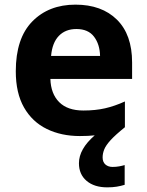

<svg xmlns="http://www.w3.org/2000/svg" viewBox="-20 -576 635 827"><path d="M422 102Q422 122 434 132.5Q446 143 465 143Q480 143 493.5 140.5Q507 138 517 135V220Q501 225 483 228Q465 231 442 231Q386 231 353 203Q320 175 320 127Q320 66 388 7Q360 10 324 10Q244 10 181.5 -20.5Q119 -51 83.5 -113Q48 -175 48 -269Q48 -411 119 -483.5Q190 -556 305 -556Q418 -556 483.5 -491.5Q549 -427 549 -307V-236H197Q199 -172 235 -136Q271 -100 339 -100Q391 -100 432.5 -109.5Q474 -119 518 -139V-28Q477 5 456.5 27.5Q436 50 429 67.5Q422 85 422 102ZM309 -451Q262 -451 233.5 -421.5Q205 -392 200 -335H411Q410 -385 385 -418Q360 -451 309 -451Z"/></svg>

Font: Noto Sans Syriac
Style: Bold
Weight: 700
Designer: Patrick Giasson and the Monotype Design Team
Foundry: Monotype Imaging Inc.
Version: Version 3.000; ttfautohint (v1.8.4.7-5d5b)